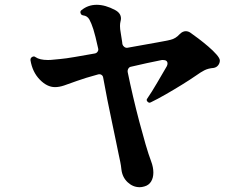

<svg xmlns="http://www.w3.org/2000/svg" viewBox="-20 -745 1040 800"><path d="M581 32Q571 35 562 35Q534 35 512 14.5Q490 -6 486 -38Q484 -57 481 -71Q478 -85 474 -104Q470 -123 463 -157.5Q456 -192 446.5 -236.5Q437 -281 427.5 -328.5Q418 -376 410 -421Q409 -429 403 -433Q397 -437 389 -435Q334 -420 301 -408Q268 -396 247.5 -389Q227 -382 209 -382Q176 -382 145.5 -413.5Q115 -445 107 -494V-496Q107 -504 114.5 -508Q122 -512 128 -507Q145 -495 180 -495Q191 -495 203.5 -496.5Q216 -498 230 -499Q253 -501 291 -507.5Q329 -514 374 -522Q382 -523 386.5 -529.5Q391 -536 389 -543Q377 -598 369 -623Q361 -648 352.5 -663.5Q344 -679 326 -681Q317 -683 316 -690Q315 -691 315 -694Q315 -700 320 -703Q347 -725 383 -725Q419 -725 460 -703Q484 -690 484 -668Q484 -665 483.5 -662Q483 -659 482 -655Q481 -651 480.5 -646.5Q480 -642 480 -637Q480 -624 483 -608.5Q486 -593 489 -570L490 -561Q492 -554 498 -549.5Q504 -545 511 -546L634 -568Q668 -574 690 -579Q712 -584 729 -603Q741 -615 754 -615Q764 -615 773 -609Q786 -600 806.5 -584.5Q827 -569 847.5 -551.5Q868 -534 882 -518Q896 -502 896 -493Q896 -482 889 -473Q882 -464 870 -462Q847 -460 831.5 -452Q816 -444 798 -431Q772 -413 738 -392Q704 -371 670 -351.5Q636 -332 609 -319Q605 -317 603 -317Q599 -317 595 -321Q588 -328 594 -335Q612 -361 635 -400.5Q658 -440 675 -469Q678 -475 678 -480Q678 -495 659 -495Q658 -495 655 -495Q652 -495 650 -494Q594 -483 526 -467Q519 -466 515 -459.5Q511 -453 512 -445Q522 -396 534.5 -342.5Q547 -289 560.5 -238Q574 -187 586.5 -144Q599 -101 610 -72Q619 -48 619 -26Q619 -4 609.5 11.5Q600 27 581 32Z"/></svg>

Font: Zen Antique Soft
Style: Regular
Weight: 400
Designer: Yoshimichi Ohira
Foundry: Positype
Version: Version 1.001